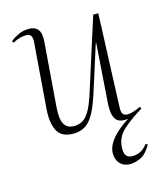

<svg xmlns="http://www.w3.org/2000/svg" viewBox="-112 -606 777 914"><g transform="rotate(-15 277.0 -149.5)"><path d="M24 -487Q41 -501 64.5 -512Q88 -523 116 -523Q146 -523 160.5 -505Q175 -487 172 -446L147 -126Q143 -68 158 -44Q173 -20 205 -20Q226 -20 244.5 -29Q263 -38 280.5 -66Q298 -94 316 -151L430 -509H455L437 -51Q436 -27 443 -17.5Q450 -8 465 -8Q477 -8 493 -12.5Q509 -17 531 -28L536 -18Q476 18 437 54Q398 90 398 144Q398 169 408 179.5Q418 190 437 190Q457 190 474.5 182Q492 174 512 150L521 156Q496 199 468 211.5Q440 224 417 224Q386 224 367.5 204.5Q349 185 349 153Q349 127 366 100.5Q383 74 409.5 51.5Q436 29 462 13Q416 19 400.5 -5.5Q385 -30 388 -79L409 -376H407L333 -143Q305 -56 274.5 -21Q244 14 194 14Q133 14 113.5 -27Q94 -68 99 -132L124 -453Q126 -476 119.5 -486.5Q113 -497 96 -497Q62 -497 30 -478Z"/></g></svg>

Font: Literata 72pt ExtraLight
Style: Italic
Weight: 200
Italic angle: -2°
Designer: Latin by Veronika Burian and Jose Scaglione. Greek by Irene Vlachou. Cyrillic by Vera Evstafieva
Foundry: TypeTogether
Version: Version 3.002